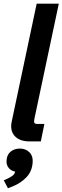

<svg xmlns="http://www.w3.org/2000/svg" viewBox="-29 -752 332 1021"><path d="M129.4 0Q74.7 0 48.8 -29.1Q22.9 -58.1 33.7 -107.4L166 -732.4H283.7L153.8 -119.6Q150.4 -104 154.1 -98.4Q157.7 -92.8 171.4 -92.8H207L188 0ZM13.2 249 -8.8 207 2.9 201.7Q28.8 189.9 39.6 180.9Q50.3 171.9 51.8 157.7L53.2 147.5L64 162.6Q34.2 160.2 18.8 142.8Q3.4 125.5 5.9 99.6Q8.3 68.8 29.3 53Q50.3 37.1 80.6 38.1Q110.8 39.6 129.4 59.8Q147.9 80.1 144.5 114.3Q140.6 160.6 110.8 191.4Q81.1 222.2 37.1 239.7Z"/></svg>

Font: Schibsted Grotesk SemiBold
Style: Italic
Weight: 600
Italic angle: -12°
Designer: Bakken & Baeck AS, Henrik Kongsvoll
Foundry: Schibsted ASA
Version: Version 1.100;gftools[0.9.25]